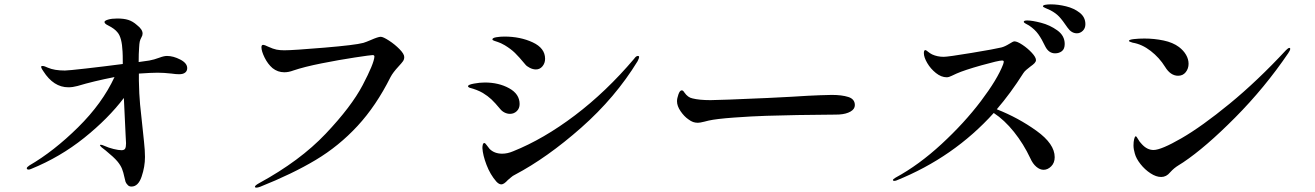

<svg xmlns="http://www.w3.org/2000/svg" viewBox="-20 -852 6040 882"><path d="M840 -539Q840 -526 830.5 -518.5Q821 -511 803 -511Q788 -511 768 -514Q732 -518 704 -518Q676 -518 618 -514V-481Q619 -420 623.5 -372Q628 -324 636 -254Q637 -242 641.5 -201.5Q646 -161 646 -131Q646 -86 630.5 -40.5Q615 5 584 5Q572 5 566 -3Q559 -10 556.5 -17.5Q554 -25 551 -40Q547 -60 540.5 -76.5Q534 -93 519 -111Q503 -130 465 -161Q451 -171 447 -175Q439 -183 439 -185Q439 -187 443 -187Q448 -187 457 -183Q479 -173 502 -167.5Q525 -162 538 -162Q551 -162 555 -169.5Q559 -177 559 -194L557 -232L549 -402Q477 -307 366.5 -218.5Q256 -130 123 -76Q116 -73 112 -73Q103 -73 103 -79Q103 -84 115 -92Q227 -157 338.5 -267Q450 -377 506 -498Q409 -479 336 -457Q314 -451 294 -451Q226 -451 179 -525Q178 -526 173.5 -533.5Q169 -541 169 -545Q169 -549 175 -549Q184 -549 200 -541Q230 -528 278 -528Q293 -528 376.5 -537.5Q460 -547 544 -558V-565Q544 -601 543 -615Q540 -680 520 -703Q507 -720 477 -735Q460 -743 460 -751Q460 -757 476.5 -762Q493 -767 519 -767Q549 -767 569.5 -760.5Q590 -754 609 -737Q635 -717 635 -698Q635 -689 630 -681Q624 -670 622 -661Q620 -652 619 -632Q617 -607 617 -567Q661 -573 666 -574Q688 -578 712 -587Q733 -595 747 -595Q776 -595 808 -578.5Q840 -562 840 -539Z M1151 6Q1151 0 1171 -11Q1358 -113 1476 -237.5Q1594 -362 1646 -461Q1698 -560 1700 -592Q1700 -599 1692 -599Q1683 -599 1610.5 -588Q1538 -577 1457.5 -561Q1377 -545 1327 -528Q1306 -520 1286 -520Q1256 -520 1232 -539Q1210 -558 1195.5 -587.5Q1181 -617 1181 -635Q1181 -646 1189 -646Q1195 -646 1211 -638Q1235 -627 1250.5 -624Q1266 -621 1286 -621Q1326 -621 1469 -633Q1612 -645 1649 -655Q1662 -659 1683 -668Q1717 -683 1729 -683Q1740 -683 1767 -665.5Q1794 -648 1815.5 -626Q1837 -604 1837 -590Q1837 -579 1831 -570.5Q1825 -562 1811 -547Q1785 -519 1774 -498Q1708 -366 1622.5 -273.5Q1537 -181 1430 -117Q1323 -53 1175 6Q1164 10 1158 10Q1151 10 1151 6Z M2393 -556Q2364 -591 2345.5 -609Q2327 -627 2299 -644Q2280 -655 2267 -659Q2254 -663 2252 -664Q2242 -667 2242 -671Q2242 -678 2260 -681Q2278 -684 2297 -684Q2370 -684 2427 -657.5Q2484 -631 2484 -582Q2484 -562 2472 -547.5Q2460 -533 2442 -533Q2428 -533 2413.5 -540.5Q2399 -548 2393 -556ZM2260 -18Q2232 -50 2215 -94.5Q2198 -139 2196 -172Q2196 -181 2198 -188Q2200 -195 2205 -195Q2209 -195 2215.5 -185.5Q2222 -176 2229 -168Q2251 -146 2287 -146Q2311 -146 2337 -157Q2477 -213 2621 -322Q2765 -431 2893 -582Q2902 -595 2910 -595Q2916 -595 2916 -590Q2916 -585 2909 -571Q2807 -404 2650 -265.5Q2493 -127 2345 -49Q2336 -45 2326.5 -36.5Q2317 -28 2313 -25Q2295 -5 2283 -5Q2272 -5 2260 -18ZM2278 -351Q2254 -380 2237.5 -395.5Q2221 -411 2198 -425Q2172 -440 2137 -449Q2130 -452 2130 -456Q2130 -463 2157 -468Q2184 -473 2207 -473Q2271 -473 2319 -446.5Q2367 -420 2367 -374Q2367 -354 2354 -341.5Q2341 -329 2323 -329Q2310 -329 2298 -335Q2286 -341 2278 -351Z M3142 -304Q3123 -317 3106.5 -341Q3090 -365 3090 -387Q3090 -400 3096.5 -418.5Q3103 -437 3112 -437Q3118 -437 3124 -427Q3140 -404 3161 -400Q3192 -392 3244 -392Q3283 -392 3508 -402Q3632 -408 3690 -412Q3713 -413 3746 -414.5Q3779 -416 3801 -416Q3847 -416 3877 -406.5Q3907 -397 3907 -369Q3907 -351 3887 -339.5Q3867 -328 3835 -326Q3831 -326 3816 -325.5Q3801 -325 3769 -325Q3722 -325 3643.5 -323.5Q3565 -322 3500 -320Q3435 -318 3352.5 -312Q3270 -306 3235 -298L3215 -293Q3195 -288 3186 -288Q3174 -288 3164 -291.5Q3154 -295 3142 -304Z M4966 -741Q4966 -722 4954 -710.5Q4942 -699 4927 -699Q4902 -699 4884 -725Q4861 -759 4845.5 -775.5Q4830 -792 4805 -805Q4794 -810 4782.5 -815Q4771 -820 4771 -823Q4771 -828 4782 -830Q4793 -832 4807 -832Q4840 -832 4877 -823Q4914 -814 4940 -793.5Q4966 -773 4966 -741ZM4871 -650Q4871 -627 4858 -617Q4845 -607 4827 -607Q4798 -607 4782 -638Q4766 -672 4750 -694.5Q4734 -717 4707 -735Q4700 -739 4691.5 -743.5Q4683 -748 4683 -752Q4683 -758 4699 -758Q4721 -758 4762 -747.5Q4803 -737 4837 -712.5Q4871 -688 4871 -650ZM4825 -130Q4825 -104 4809 -88Q4793 -72 4774 -72Q4757 -72 4740.5 -86Q4724 -100 4713 -125Q4682 -191 4638 -246Q4594 -301 4545 -333Q4361 -129 4098 -23Q4092 -21 4088 -21Q4082 -21 4082 -25Q4082 -29 4094 -36Q4201 -94 4305.5 -190.5Q4410 -287 4486 -387.5Q4562 -488 4588 -556Q4591 -565 4591 -569Q4591 -574 4583 -574Q4567 -574 4488.5 -552Q4410 -530 4374 -514Q4366 -511 4352.5 -504Q4339 -497 4329 -497Q4304 -497 4279.5 -516.5Q4255 -536 4239.5 -562.5Q4224 -589 4224 -608Q4224 -622 4231 -622Q4234 -622 4243 -614.5Q4252 -607 4262 -602Q4286 -591 4315 -591Q4335 -591 4443.5 -609Q4552 -627 4580 -634Q4596 -638 4617 -651Q4634 -662 4640 -662Q4653 -662 4677 -646Q4701 -630 4720 -609.5Q4739 -589 4739 -576Q4739 -569 4732.5 -562Q4726 -555 4713 -546Q4704 -539 4695 -531.5Q4686 -524 4681 -516Q4622 -423 4559 -350Q4658 -311 4741.5 -251Q4825 -191 4825 -130Z M5332 -545Q5306 -587 5266 -618Q5226 -649 5183 -656Q5166 -661 5166 -664Q5166 -670 5189 -672.5Q5212 -675 5237 -675Q5282 -675 5325 -666Q5368 -657 5396 -636Q5417 -620 5428.5 -600Q5440 -580 5440 -559Q5440 -537 5427 -520.5Q5414 -504 5392 -504Q5357 -504 5332 -545ZM5187 -184Q5187 -201 5190 -213Q5193 -225 5197 -226Q5201 -226 5207.5 -213.5Q5214 -201 5226 -189Q5250 -163 5279 -163Q5314 -163 5407.5 -217Q5501 -271 5628.5 -375.5Q5756 -480 5888 -622Q5898 -632 5903 -632Q5907 -632 5907 -628Q5907 -621 5898 -608Q5790 -449 5654 -312Q5518 -175 5415 -106Q5409 -102 5396 -94Q5383 -86 5374 -78.5Q5365 -71 5355 -60Q5338 -39 5314 -39Q5291 -39 5265 -56Q5239 -73 5219 -98.5Q5199 -124 5193 -147Q5187 -167 5187 -184Z"/></svg>

Font: Shippori Mincho SemiBold
Style: Regular
Weight: 600
Designer: FONTDASU
Foundry: FONTDASU / Google Inc. / but / Adobe
Version: Version 3.110; ttfautohint (v1.8.3)